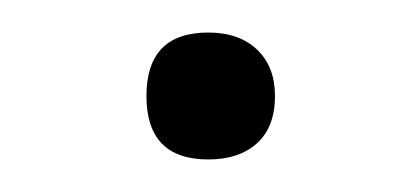

<svg xmlns="http://www.w3.org/2000/svg" viewBox="-20 -96 257 118"><path d="M108 2Q70 2 70 -37Q70 -76 108 -76Q127 -76 138 -65.5Q149 -55 149 -37Q149 -18 138 -8Q127 2 108 2Z"/></svg>

Font: Encode Sans Normal
Style: ExtraLight
Weight: 200
Designer: Pablo Impallari, Andres Torresi
Foundry: Pablo Impallari, Andres Torresi
Version: Version 1.000; ttfautohint (v1.00) -l 8 -r 50 -G 200 -x 14 -